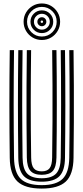

<svg xmlns="http://www.w3.org/2000/svg" viewBox="-20 -1093 487 1122"><path d="M223.8 9Q126 9 82.1 -32.3Q38.3 -73.6 37 -170.5Q36.1 -244.3 35.5 -322.4Q34.9 -400.5 34.9 -480.7Q34.9 -561 35.4 -641.4Q36 -721.8 37 -800H62Q61 -724.2 60.4 -644.3Q59.8 -564.4 59.8 -483.6Q59.8 -402.9 60.4 -324Q61 -245.1 62 -170.8Q63.3 -85.6 100.7 -48.3Q138.1 -11.1 223.8 -11.1Q309 -11.1 346.3 -48.3Q383.5 -85.6 384.8 -170.8Q385.9 -244.6 386.4 -322.7Q386.9 -400.7 386.9 -480.9Q386.9 -561.1 386.4 -641.6Q386 -722 384.8 -800H409.7Q411.1 -698.9 411.6 -592.7Q412.1 -486.5 411.6 -379.8Q411.2 -273.2 409.7 -170.5Q408.4 -73.4 364.7 -32.2Q321 9 223.8 9ZM223.8 -31.2Q151.6 -31.2 119.8 -63.4Q88 -95.5 86.9 -170.3Q86 -250.7 85.4 -327.2Q84.8 -403.7 84.8 -479.9Q84.8 -556.1 85.3 -635.3Q85.8 -714.4 86.9 -800H111.9Q110.8 -716.3 110.2 -636Q109.6 -555.6 109.7 -477.7Q109.8 -399.8 110.4 -323.4Q110.9 -247 111.9 -171.3Q112.8 -106.7 138.6 -79Q164.5 -51.3 223.8 -51.3Q282.8 -51.3 308.4 -79.1Q334 -106.8 334.9 -171.3Q336 -246.5 336.5 -324.8Q337 -403.1 337 -482.7Q337 -562.4 336.5 -642.2Q336 -722 334.9 -800H359.8Q360.9 -715 361.4 -634.5Q361.9 -553.9 361.9 -476.4Q361.9 -398.9 361.3 -322.8Q360.8 -246.7 359.8 -170.3Q358.9 -96 327.5 -63.6Q296.1 -31.2 223.8 -31.2ZM223.8 -71.5Q178.4 -71.5 158.1 -94.5Q137.7 -117.6 136.8 -172.1Q135.5 -269.7 135 -375.1Q134.5 -480.5 135 -588.2Q135.4 -695.9 136.8 -800H161.8Q160.9 -725.6 160.3 -649.1Q159.7 -572.6 159.7 -494Q159.7 -415.5 160.2 -335Q160.7 -254.5 162.1 -172.1Q162.7 -127.9 177.2 -109.7Q191.7 -91.6 223.8 -91.6Q255.4 -91.6 269.7 -109.7Q284 -127.9 284.7 -172.1Q286.4 -280.6 286.8 -385.6Q287.3 -490.5 286.8 -593.7Q286.3 -696.9 284.9 -800H309.9Q311 -724.8 311.5 -645.2Q312 -565.6 312 -485Q312 -404.5 311.5 -325.4Q311 -246.4 309.9 -172.1Q309 -117.4 288.8 -94.4Q268.6 -71.5 223.8 -71.5ZM224.6 -859.3Q195.1 -859.3 170.8 -873.6Q146.5 -887.9 132.2 -912.3Q117.9 -936.6 117.9 -966Q117.9 -995.8 132.2 -1019.9Q146.5 -1044.1 170.8 -1058.5Q195.1 -1072.8 224.6 -1072.8Q254.3 -1072.8 278.5 -1058.5Q302.7 -1044.1 317 -1019.9Q331.3 -995.7 331.3 -966Q331.3 -936.6 317 -912.3Q302.7 -887.9 278.5 -873.6Q254.3 -859.3 224.6 -859.3ZM224.6 -879.5Q260.7 -879.5 286 -904.8Q311.2 -930.2 311.2 -966Q311.2 -1002.2 286 -1027.4Q260.7 -1052.7 224.6 -1052.7Q188.7 -1052.7 163.4 -1027.4Q138 -1002.2 138 -966Q138 -930.2 163.4 -904.8Q188.7 -879.5 224.6 -879.5ZM224.6 -899.6Q196.8 -899.6 177.5 -918.9Q158.1 -938.3 158.1 -966.1Q158.1 -993.8 177.5 -1013.2Q196.8 -1032.5 224.6 -1032.5Q252.4 -1032.5 271.7 -1013.2Q291.1 -993.8 291.1 -966.1Q291.1 -938.3 271.7 -918.9Q252.4 -899.6 224.6 -899.6ZM224.6 -919.7Q243.9 -919.7 257.4 -933.3Q271 -946.9 271 -966Q271 -985.4 257.4 -998.9Q243.9 -1012.4 224.6 -1012.4Q205.5 -1012.4 191.9 -998.9Q178.3 -985.4 178.3 -966Q178.3 -946.9 191.9 -933.3Q205.5 -919.7 224.6 -919.7ZM224.6 -939.8Q213.7 -939.8 206 -947.5Q198.4 -955.1 198.4 -966.1Q198.4 -977 206 -984.7Q213.7 -992.3 224.6 -992.3Q235.6 -992.3 243.2 -984.7Q250.8 -977 250.8 -966Q250.8 -955.1 243.2 -947.5Q235.6 -939.8 224.6 -939.8ZM224.6 -959.2Q231.5 -959.2 231.5 -966.1Q231.5 -973 224.6 -973Q217.7 -973 217.7 -966.1Q217.7 -959.2 224.6 -959.2Z"/></svg>

Font: Big Shoulders Inline Display SC Thin
Style: Regular
Weight: 100
Designer: Patric King
Foundry: XO Type Co
Version: Version 2.002